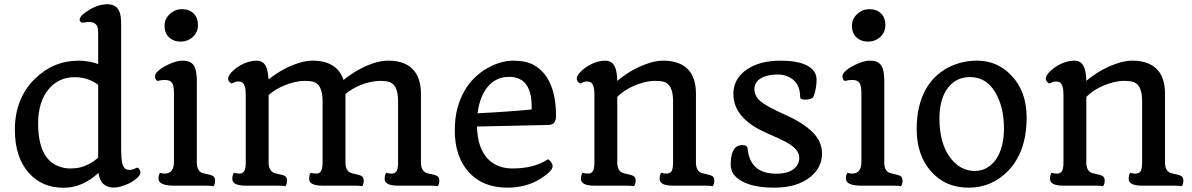

<svg xmlns="http://www.w3.org/2000/svg" viewBox="-20 -884 5674 914"><path d="M448.7 -61Q373 9.8 282.2 9.8Q182.1 9.8 119.1 -58.6Q50.8 -133.8 50.8 -266.1Q50.8 -415 145.5 -508.3Q233.9 -595.2 354.5 -595.2Q402.8 -595.2 447.3 -579.1V-720.2Q447.3 -754.4 440.4 -763.7Q429.2 -779.3 403.8 -779.3Q393.1 -779.3 382.6 -777.1Q372.1 -774.9 367.9 -777.1Q363.8 -779.3 361.3 -783.2Q351.6 -799.3 385.7 -824.2Q439.5 -863.8 491.7 -863.8Q546.9 -863.8 554.7 -803.7Q556.6 -785.6 556.6 -765.6V-198.7Q556.6 -123.5 562.5 -105Q568.4 -86.4 576.4 -80.8Q584.5 -75.2 596.7 -75.2Q608.9 -75.2 616.7 -79.1L631.3 -85.4Q637.7 -86.9 642.6 -79.6Q652.8 -64.5 645.5 -52.2Q638.2 -40 623.5 -28.8Q608.9 -17.6 590.8 -9.3Q511.7 26.4 472.7 -7.8Q453.6 -24.4 448.7 -61ZM447.3 -480Q399.4 -516.6 335.9 -516.6Q259.8 -516.6 212.4 -460.4Q161.6 -400.4 161.6 -296.9Q161.6 -132.3 255.4 -93.8Q284.7 -82 312.3 -82Q339.8 -82 358.4 -86.4Q377 -90.8 393.1 -98.1Q425.3 -112.8 447.3 -133.8Z M839.4 -686Q822.8 -686 808.8 -691.2Q794.9 -696.3 784.7 -706.1Q763.2 -726.6 763.2 -761.2Q763.2 -794.4 788.6 -817.4Q813 -840.3 847.2 -840.3Q881.3 -840.3 901.9 -819.8Q922.4 -799.3 922.4 -764.2Q922.4 -731 897.9 -708Q874 -686 839.4 -686ZM809.6 0Q734.4 0 734.4 -34.2Q734.4 -51.8 742.2 -61.5Q753.9 -57.6 763.7 -57.6Q809.1 -57.6 808.1 -115.2V-442.4Q808.1 -476.6 798.6 -490Q789.1 -503.4 764.6 -503.4Q746.6 -503.4 731.9 -499Q723.1 -498 719.2 -512.7Q715.8 -525.9 723.1 -535.9Q730.5 -545.9 745.8 -556.9Q761.2 -567.9 779.8 -576.2Q819.8 -595.2 846.7 -595.2Q873.5 -595.2 886.5 -587.4Q899.4 -579.6 906.2 -566.4Q917 -544.9 917 -497.1V-106.9Q918.5 -68.4 944.8 -60.1Q952.1 -57.6 962.9 -55.7Q973.6 -53.7 982.2 -51Q990.7 -48.3 995.6 -44.9Q1003.9 -38.6 1003.9 -24.4Q1003.9 -6.8 996.6 2.4Q986.3 0 965.3 0Z M1338.4 2.4Q1328.6 0 1307.1 0H1151.4Q1104.5 0 1091.3 -16.6Q1085.9 -22.9 1085.9 -31.2Q1085.9 -51.8 1093.8 -61.5Q1105.5 -57.6 1120.4 -57.6Q1135.3 -57.6 1142.8 -69.8Q1150.4 -82 1149.9 -115.2V-434.6Q1149.9 -480.5 1132.8 -491.7Q1126 -496.1 1114.7 -496.1Q1103.5 -496.1 1096.9 -492.7Q1090.3 -489.3 1086.2 -487.8Q1082 -486.3 1079.1 -488Q1076.2 -489.7 1073.2 -493.2Q1065.9 -501 1065.9 -509.5Q1065.9 -518.1 1072 -527.6Q1078.1 -537.1 1091.8 -549.6Q1105.5 -562 1123 -572.3Q1162.6 -595.2 1202.1 -595.2Q1245.6 -595.2 1254.4 -540Q1257.3 -523.4 1258.3 -505.9Q1331.5 -564 1411.6 -586.9Q1440.9 -595.2 1468.3 -595.2Q1584.5 -595.2 1615.2 -503.4Q1691.4 -564 1770 -586.9Q1799.8 -595.2 1830.6 -595.2Q1861.3 -595.2 1889.9 -586.9Q1918.5 -578.6 1939 -560.1Q1983.9 -520 1983.9 -438V-110.4Q1983.9 -70.3 2011.2 -60.5Q2019 -57.6 2029.8 -55.7Q2040.5 -53.7 2049.3 -51Q2058.1 -48.3 2063 -44.9Q2071.3 -38.6 2071.3 -24.4Q2071.3 -7.3 2063.5 2.4Q2053.7 0 2032.2 0H1876.5Q1829.6 0 1816.4 -16.6Q1811 -22.9 1811 -31.2Q1811 -51.8 1818.8 -61.5Q1830.6 -57.6 1844.7 -57.6Q1858.9 -57.6 1866.5 -67.1Q1874 -76.7 1875 -102.5V-403.3Q1875 -486.3 1825.7 -496.1Q1810.5 -499 1789.8 -499Q1769 -499 1744.9 -493.9Q1720.7 -488.8 1698.7 -480Q1656.2 -462.9 1624.5 -436.5V-110.4Q1624.5 -69.8 1651.9 -60.5Q1659.7 -57.6 1670.4 -55.7Q1681.2 -53.7 1689.7 -51Q1698.2 -48.3 1703.1 -44.9Q1711.4 -38.6 1711.4 -24.4Q1711.4 -6.8 1704.1 2.4Q1694.3 0 1672.9 0H1517.1Q1470.2 0 1457 -16.6Q1451.7 -22.9 1451.7 -31.2Q1451.7 -52.2 1459 -61.5Q1471.2 -57.6 1485.4 -57.6Q1499.5 -57.6 1507.1 -67.9Q1514.6 -78.1 1515.6 -105.5V-403.3Q1515.6 -486.3 1466.3 -496.1Q1451.2 -499 1429.7 -499Q1408.2 -499 1382.8 -493.2Q1357.4 -487.3 1334.5 -477.5Q1290.5 -459.5 1258.8 -431.6V-110.4Q1258.8 -70.3 1286.6 -60.5Q1293.9 -57.6 1304.7 -55.7Q1315.4 -53.7 1324.2 -51Q1333 -48.3 1337.9 -44.9Q1346.2 -38.6 1346.2 -24.4Q1346.2 -7.3 1338.4 2.4Z M2145 -262.7Q2145 -321.8 2157.2 -367.7Q2169.4 -413.6 2190.2 -450Q2210.9 -486.3 2239 -513.7Q2267.1 -541 2299.3 -559.1Q2362.8 -595.2 2424.3 -595.2Q2485.8 -595.2 2522.9 -573.5Q2560.1 -551.8 2583.5 -515.6Q2627 -446.8 2627 -332.5Q2627 -290 2591.3 -289.1L2250.5 -281.7Q2253.4 -175.8 2305.2 -125Q2349.1 -82 2418.9 -82Q2522.9 -82 2587.9 -125.5Q2592.3 -125.5 2598.6 -118.2Q2610.8 -103.5 2610.8 -92.8Q2610.8 -69.3 2552.2 -32.7Q2484.9 9.3 2395 9.3Q2277.8 9.3 2210.9 -65.4Q2145 -138.7 2145 -262.7ZM2253.4 -344.7Q2394 -351.6 2510.7 -362.8Q2516.1 -518.1 2403.3 -518.1Q2340.3 -518.1 2300.3 -469.2Q2263.7 -424.3 2253.4 -344.7Z M2998 2.4Q2988.3 0 2966.8 0H2811Q2764.2 0 2751 -16.6Q2745.6 -22.9 2745.6 -31.2Q2745.6 -51.8 2753.4 -61.5Q2765.1 -57.6 2780 -57.6Q2794.9 -57.6 2802.5 -69.8Q2810.1 -82 2809.6 -115.2V-434.6Q2809.6 -480.5 2792.5 -491.7Q2785.6 -496.1 2774.4 -496.1Q2763.2 -496.1 2756.6 -492.7Q2750 -489.3 2745.8 -487.8Q2741.7 -486.3 2738.8 -488Q2735.8 -489.7 2732.9 -493.2Q2725.6 -501 2725.6 -509.5Q2725.6 -518.1 2731.7 -527.6Q2737.8 -537.1 2751.5 -549.6Q2765.1 -562 2782.7 -572.3Q2822.3 -595.2 2861.8 -595.2Q2907.2 -595.2 2915.5 -535.2Q2918 -517.6 2918.5 -499Q2991.2 -560.1 3076.7 -585.9Q3107.4 -595.2 3138.9 -595.2Q3170.4 -595.2 3199 -586.9Q3227.5 -578.6 3248.5 -560.1Q3293 -521 3293 -438V-106.9Q3294.4 -68.8 3321.3 -60.1Q3328.6 -57.6 3339.4 -55.7Q3350.1 -53.7 3358.6 -51Q3367.2 -48.3 3372.1 -44.9Q3380.4 -38.6 3380.4 -24.4Q3380.4 -7.3 3372.6 2.4Q3362.8 0 3341.3 0H3185.5Q3138.7 0 3125.5 -16.6Q3120.1 -22.9 3120.1 -31.2Q3120.1 -51.8 3127.9 -61.5Q3139.6 -57.6 3149.7 -57.6Q3159.7 -57.6 3166.5 -60.3Q3173.3 -63 3177.2 -69.3Q3184.1 -81.1 3184.1 -115.2V-403.3Q3184.1 -486.3 3134.8 -496.1Q3119.6 -499 3096.9 -499Q3074.2 -499 3046.9 -492.2Q3019.5 -485.4 2995.6 -474.6Q2949.7 -454.1 2918.5 -422.9V-106.9Q2919.9 -68.8 2946.3 -60.1Q2954.1 -57.6 2964.6 -55.7Q2975.1 -53.7 2983.9 -51Q2992.7 -48.3 2997.6 -44.9Q3005.9 -38.6 3005.9 -24.4Q3005.9 -7.3 2998 2.4Z M3789.1 -421.9Q3789.1 -497.1 3726.6 -521.5Q3706.5 -529.3 3683.3 -529.3Q3660.2 -529.3 3640.4 -525.4Q3620.6 -521.5 3605.5 -513.2Q3571.3 -494.6 3571.3 -460Q3571.3 -426.8 3599.6 -402.3Q3630.9 -376.5 3715.8 -338.6Q3800.8 -300.8 3846.9 -256.1Q3893.1 -211.4 3893.1 -153.3Q3893.1 -87.9 3839.4 -43Q3776.4 9.3 3665 9.3Q3528.8 9.3 3476.6 -48.8Q3458.5 -69.3 3458.5 -101.1Q3458.5 -177.7 3496.1 -190.4Q3505.4 -193.4 3513.7 -193.4Q3536.6 -193.4 3538.6 -179.2Q3549.3 -57.1 3675.3 -57.1Q3751 -57.1 3776.4 -99.6Q3784.7 -113.3 3784.7 -132.8Q3784.7 -152.3 3772.2 -168.5Q3759.8 -184.6 3737.8 -198.5Q3715.8 -212.4 3685.5 -225.6L3620.6 -254.9Q3471.2 -323.2 3471.2 -436.5Q3471.2 -509.8 3536.1 -553.7Q3597.7 -595.2 3694.8 -595.2Q3826.7 -595.2 3858.9 -538.1Q3867.2 -523.4 3867.2 -505.9Q3867.2 -488.3 3865.2 -474.4Q3863.3 -460.4 3860.4 -449.2Q3855.5 -427.7 3849.1 -418.9Q3836.4 -409.7 3812.7 -409.7Q3789.1 -409.7 3789.1 -421.9Z M4111.8 -686Q4095.2 -686 4081.3 -691.2Q4067.4 -696.3 4057.1 -706.1Q4035.6 -726.6 4035.6 -761.2Q4035.6 -794.4 4061 -817.4Q4085.4 -840.3 4119.6 -840.3Q4153.8 -840.3 4174.3 -819.8Q4194.8 -799.3 4194.8 -764.2Q4194.8 -731 4170.4 -708Q4146.5 -686 4111.8 -686ZM4082 0Q4006.8 0 4006.8 -34.2Q4006.8 -51.8 4014.6 -61.5Q4026.4 -57.6 4036.1 -57.6Q4081.5 -57.6 4080.6 -115.2V-442.4Q4080.6 -476.6 4071 -490Q4061.5 -503.4 4037.1 -503.4Q4019 -503.4 4004.4 -499Q3995.6 -498 3991.7 -512.7Q3988.3 -525.9 3995.6 -535.9Q4002.9 -545.9 4018.3 -556.9Q4033.7 -567.9 4052.2 -576.2Q4092.3 -595.2 4119.1 -595.2Q4146 -595.2 4158.9 -587.4Q4171.9 -579.6 4178.7 -566.4Q4189.5 -544.9 4189.5 -497.1V-106.9Q4190.9 -68.4 4217.3 -60.1Q4224.6 -57.6 4235.4 -55.7Q4246.1 -53.7 4254.6 -51Q4263.2 -48.3 4268.1 -44.9Q4276.4 -38.6 4276.4 -24.4Q4276.4 -6.8 4269 2.4Q4258.8 0 4237.8 0Z M4343.8 -269.5Q4343.8 -329.1 4355.5 -376.5Q4367.2 -423.8 4387.7 -460Q4408.2 -496.1 4436 -521.7Q4463.9 -547.4 4495.6 -563.5Q4557.6 -595.2 4631.8 -595.2Q4727.1 -595.2 4793.5 -525.9Q4867.2 -449.7 4867.2 -324.7Q4867.2 -160.6 4777.8 -69.3Q4700.2 9.3 4591.8 9.3Q4478.5 9.3 4410.2 -70.3Q4343.8 -147 4343.8 -269.5ZM4620.6 -70.3Q4653.3 -70.3 4679.2 -85.7Q4705.1 -101.1 4723.1 -127.9Q4759.3 -183.6 4759.3 -272.5Q4759.3 -370.1 4721.2 -438.5Q4678.2 -517.1 4597.7 -517.1Q4532.7 -517.1 4493.7 -467.3Q4452.1 -414.6 4452.1 -319.8Q4452.1 -201.2 4504.4 -132.3Q4551.3 -70.3 4620.6 -70.3Z M5231 2.4Q5221.2 0 5199.7 0H5043.9Q4997.1 0 4983.9 -16.6Q4978.5 -22.9 4978.5 -31.2Q4978.5 -51.8 4986.3 -61.5Q4998 -57.6 5012.9 -57.6Q5027.8 -57.6 5035.4 -69.8Q5043 -82 5042.5 -115.2V-434.6Q5042.5 -480.5 5025.4 -491.7Q5018.6 -496.1 5007.3 -496.1Q4996.1 -496.1 4989.5 -492.7Q4982.9 -489.3 4978.8 -487.8Q4974.6 -486.3 4971.7 -488Q4968.8 -489.7 4965.8 -493.2Q4958.5 -501 4958.5 -509.5Q4958.5 -518.1 4964.6 -527.6Q4970.7 -537.1 4984.4 -549.6Q4998 -562 5015.6 -572.3Q5055.2 -595.2 5094.7 -595.2Q5140.1 -595.2 5148.4 -535.2Q5150.9 -517.6 5151.4 -499Q5224.1 -560.1 5309.6 -585.9Q5340.3 -595.2 5371.8 -595.2Q5403.3 -595.2 5431.9 -586.9Q5460.4 -578.6 5481.4 -560.1Q5525.9 -521 5525.9 -438V-106.9Q5527.3 -68.8 5554.2 -60.1Q5561.5 -57.6 5572.3 -55.7Q5583 -53.7 5591.6 -51Q5600.1 -48.3 5605 -44.9Q5613.3 -38.6 5613.3 -24.4Q5613.3 -7.3 5605.5 2.4Q5595.7 0 5574.2 0H5418.5Q5371.6 0 5358.4 -16.6Q5353 -22.9 5353 -31.2Q5353 -51.8 5360.8 -61.5Q5372.6 -57.6 5382.6 -57.6Q5392.6 -57.6 5399.4 -60.3Q5406.2 -63 5410.2 -69.3Q5417 -81.1 5417 -115.2V-403.3Q5417 -486.3 5367.7 -496.1Q5352.5 -499 5329.8 -499Q5307.1 -499 5279.8 -492.2Q5252.4 -485.4 5228.5 -474.6Q5182.6 -454.1 5151.4 -422.9V-106.9Q5152.8 -68.8 5179.2 -60.1Q5187 -57.6 5197.5 -55.7Q5208 -53.7 5216.8 -51Q5225.6 -48.3 5230.5 -44.9Q5238.8 -38.6 5238.8 -24.4Q5238.8 -7.3 5231 2.4Z"/></svg>

Font: Quando
Style: Regular
Weight: 400
Version: Version 1.002